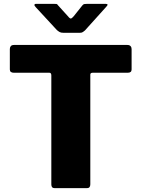

<svg xmlns="http://www.w3.org/2000/svg" viewBox="-20 -975 733 995"><path d="M31 -721Q31 -730 36 -736Q41 -742 53 -742H640Q651 -742 656.5 -736Q662 -730 662 -721V-615Q662 -598 642 -598H460Q448 -598 448 -588V-20Q448 0 431 0H263Q246 0 246 -19V-584Q246 -598 236 -598H52Q31 -598 31 -615ZM406 -946Q411 -953 417 -954Q423 -955 431 -955H528Q546 -955 529 -938L420 -817Q415 -813 409.5 -809Q404 -805 394 -805H309Q296 -805 289 -809Q282 -813 275 -819L165 -938Q158 -945 158.5 -950Q159 -955 167 -955H258Q267 -955 272 -954.5Q277 -954 282 -946L331 -892Q342 -878 347.5 -879Q353 -880 363 -892Z"/></svg>

Font: Libre Franklin Thin ExtraBold
Style: Regular
Weight: 800
Version: Version 3.000